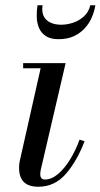

<svg xmlns="http://www.w3.org/2000/svg" viewBox="-20 -700 382 730"><path d="M126 10Q89 10 70.8 -7.8Q52.5 -25.5 52.5 -63Q52.5 -67 53 -73.8Q53.5 -80.5 54.5 -85L134.5 -440.5H68V-460H229.5L135 -54.5Q134 -50 133.5 -45.2Q133 -40.5 133 -36.5Q133 -28.5 137.2 -23Q141.5 -17.5 151 -17.5Q176 -17.5 200.8 -38.5Q225.5 -59.5 246.8 -94.2Q268 -129 282.5 -169L301.5 -163Q273 -88 230.5 -39Q188 10 126 10ZM202.5 -551Q172.5 -551 154.8 -562.5Q137 -574 128.8 -592.8Q120.5 -611.5 119.8 -634.2Q119 -657 122.5 -680H142Q138 -655.5 146 -639Q154 -622.5 171.5 -614.2Q189 -606 212.5 -606Q236 -606 259.5 -614.2Q283 -622.5 300.5 -639Q318 -655.5 323 -680H342.5Q339 -657 329.2 -634.2Q319.5 -611.5 302.5 -592.8Q285.5 -574 261 -562.5Q236.5 -551 202.5 -551Z"/></svg>

Font: Bodoni Moda
Style: Italic
Weight: 400
Italic angle: -13°
Designer: Owen Earl
Foundry: indestructible type
Version: Version 2.005